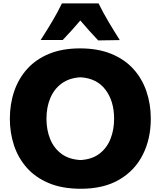

<svg xmlns="http://www.w3.org/2000/svg" viewBox="-20 -1117 962 1152"><path d="M465.3 15.6Q353.5 15.6 272.9 -18.3Q192.4 -52.2 140.6 -110.8Q88.9 -169.4 64 -245.1Q39.1 -320.8 39.1 -404.3Q39.1 -492.7 65.2 -569.3Q91.3 -646 143.6 -703.9Q195.8 -761.7 274.9 -794.2Q354 -826.7 460 -826.7Q567.9 -826.7 647.7 -793.9Q727.5 -761.2 780 -703.4Q832.5 -645.5 858.6 -568.8Q884.8 -492.2 884.8 -404.8Q884.8 -284.2 836.9 -189Q789.1 -93.8 695.6 -39.1Q602.1 15.6 465.3 15.6ZM462.9 -156.7Q531.7 -160.6 576.4 -194.6Q621.1 -228.5 642.8 -283.2Q664.6 -337.9 664.6 -404.8Q664.6 -510.7 612.5 -579.1Q560.5 -647.5 462.9 -653.3Q395.5 -649.4 350.1 -616.2Q304.7 -583 281.7 -528.3Q258.8 -473.6 258.8 -404.8Q258.8 -337.4 281 -282.7Q303.2 -228 348.4 -194.3Q393.6 -160.6 462.9 -156.7ZM569.3 -874.5Q541 -903.8 514.4 -933.8Q487.8 -963.9 461.9 -994.1Q436.5 -964.4 410.2 -935.1Q383.8 -905.8 356.4 -877H224.1Q259.3 -931.6 292.2 -986.8Q325.2 -1042 351.6 -1096.7H571.3Q598.1 -1042 630.9 -986.8Q663.6 -931.6 698.7 -876.5Z"/></svg>

Font: Pinar DS1 ExtraBold
Style: Regular
Weight: 800
Designer: Amin Abedi
Version: Version 3.000